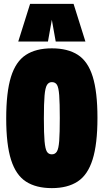

<svg xmlns="http://www.w3.org/2000/svg" viewBox="-20 -959 533 989"><path d="M247 10Q166 10 114 -23.5Q62 -57 37 -135.5Q12 -214 12 -349Q12 -484 36.5 -563Q61 -642 113 -676Q165 -710 247 -710Q329 -710 381 -676.5Q433 -643 457.5 -564.5Q482 -486 482 -352Q482 -217 457 -137.5Q432 -58 380 -24Q328 10 247 10ZM247 -164Q264 -164 273 -178.5Q282 -193 285 -233.5Q288 -274 288 -351Q288 -428 285 -468Q282 -508 273.5 -522Q265 -536 247 -536Q231 -536 222 -521.5Q213 -507 209.5 -467Q206 -427 206 -349Q206 -271 209.5 -231.5Q213 -192 221.5 -178Q230 -164 247 -164ZM74 -745 135 -939H359L420 -745H267L247 -857L227 -745Z"/></svg>

Font: Georama Condensed Black
Style: Regular
Weight: 900
Width: 3
Designer: Jean-Baptiste Levee
Foundry: Production Type
Version: Version 1.000